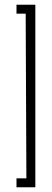

<svg xmlns="http://www.w3.org/2000/svg" viewBox="-20 -759 220 815"><path d="M50 36V-2H92L89 -701H50V-739H130V36Z"/></svg>

Font: Stick No Bills ExtraLight
Style: Regular
Weight: 200
Designer: Kosala Senevirathne, Siva Puranthara, Lasantha Premarathna, Tharique Azeez
Foundry: mooniak
Version: Version 2.000